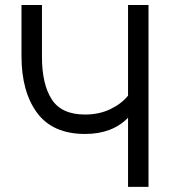

<svg xmlns="http://www.w3.org/2000/svg" viewBox="-20 -726 702 746"><path d="M557 0H477.5V-268.5Q416 -205.5 310.5 -205.5Q185 -205.5 124.2 -287.5Q63.5 -369.5 63.5 -508.5V-706.5H143V-505.5Q143 -399 181 -340Q219 -281 310.5 -281Q365 -281 408.5 -301.8Q452 -322.5 477.5 -354.5V-706.5H557Z"/></svg>

Font: Acari Sans
Style: Regular
Weight: 400
Designer: Alfredo Marco Pradil and Stefan Peev (font) & Cristiano Sobral (main changes)
Foundry: Alfredo Marco Pradil and Stefan Peev (font) & Cristiano Sobral (main changes)
Version: Version 1.063; ttfautohint (v1.8.3)